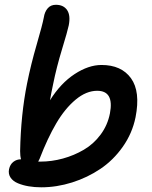

<svg xmlns="http://www.w3.org/2000/svg" viewBox="-20 -756 641 810"><path d="M153.8 34.2Q126 34.2 101.3 30Q76.7 25.9 55.9 17.3Q35.2 8.8 24.7 -6.6Q14.2 -22 18.1 -42Q22.5 -62.5 36.4 -73.2Q50.3 -84 68.8 -84Q64.9 -97.2 64.9 -118.2Q67.9 -273.4 94.2 -403.8Q110.4 -484.4 134.8 -568.1Q159.2 -651.9 165 -683.1Q168.5 -706.1 181.2 -720.9Q193.8 -735.8 215.8 -735.8Q248 -735.8 263.2 -713.4Q278.3 -690.9 270 -648.9Q265.1 -625 241.7 -548.3Q218.3 -471.7 204.1 -400.9Q195.8 -362.3 190.9 -333Q235.8 -404.8 294.7 -443.4Q353.5 -481.9 408.2 -481.9Q492.2 -481.9 532.7 -425.8Q573.2 -369.6 551.8 -261.2Q538.1 -193.8 498.3 -137.2Q458.5 -80.6 403.8 -43.7Q349.1 -6.8 284.2 13.7Q219.2 34.2 153.8 34.2ZM147 -85.9 141.1 -74.2H149.9Q198.2 -74.2 245.4 -87.2Q292.5 -100.1 333.7 -124.3Q375 -148.4 404.5 -188.2Q434.1 -228 443.8 -277.8Q461.9 -373 390.1 -373Q343.8 -373 298.8 -335.4Q253.9 -297.9 217.3 -235.6Q180.7 -173.3 147 -85.9Z"/></svg>

Font: Shantell Sans Bouncy
Style: Italic
Weight: 500
Italic angle: -11.31°
Designer: Stephen Nixon, Anya Danilova, Shantell Martin
Foundry: Arrow Type
Version: Version 1.006;[9816181b4]